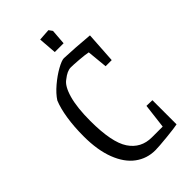

<svg xmlns="http://www.w3.org/2000/svg" viewBox="-232 -828 911 911"><g transform="rotate(-45 223.5 -372.0)"><path d="M47 -278Q47 -343 55.5 -397Q64 -451 79 -487Q97 -515 130 -543Q163 -571 195.5 -589Q228 -607 243 -607Q272 -606 318 -603Q364 -600 407 -596L397 -440H356L346 -543Q327 -547 290 -550Q253 -553 235 -553Q211 -553 180 -528Q153 -510 137 -453.5Q121 -397 121 -308Q121 -164 160.5 -105Q200 -46 273 -46H345L360 -170L399 -169V-7Q382 -3 323 3Q264 9 241 9Q185 9 141 -23.5Q97 -56 72 -121Q47 -186 47 -278ZM226 -749 285 -753 298 -735 292 -658H233Z"/></g></svg>

Font: Grenze Light
Style: Regular
Weight: 300
Designer: Renata Polastri
Foundry: Omnibus-Type
Version: Version 1.002; ttfautohint (v1.8)